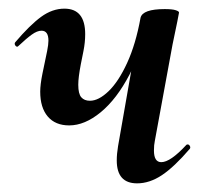

<svg xmlns="http://www.w3.org/2000/svg" viewBox="-20 -415 480 444"><path d="M73 -203Q73 -219 78 -244L89 -297Q92 -312 92 -321Q92 -344 76 -344Q66 -344 53.5 -335Q41 -326 23 -309Q21 -307 20 -307Q17 -307 15 -310.5Q13 -314 15 -317Q49 -357 75 -376Q101 -395 129 -395Q177 -395 177 -336Q177 -317 173 -297L167 -267Q161 -236 161 -219Q161 -198 168 -190Q175 -182 188 -182Q208 -182 231 -204Q254 -226 274 -269.5Q294 -313 305 -374L324 -373Q309 -299 279.5 -242.5Q250 -186 213 -155.5Q176 -125 140 -125Q108 -125 90.5 -145.5Q73 -166 73 -203ZM250 -44Q250 -59 253 -77L305 -374Q310 -394 361 -394Q378 -394 386 -391.5Q394 -389 394 -386L390 -365Q380 -318 379 -312L338 -89Q336 -80 336 -67Q336 -40 353 -40Q374 -40 411 -80Q412 -81 414 -81Q417 -81 419 -77.5Q421 -74 419 -71Q383 -29 354.5 -10Q326 9 297 9Q250 9 250 -44Z"/></svg>

Font: Cormorant Garamond
Style: Bold Italic
Weight: 700
Italic angle: -10°
Designer: Christian Thalmann (Catharsis Fonts)
Foundry: Catharsis Fonts
Version: Version 4.000